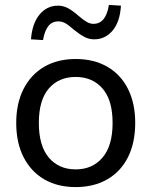

<svg xmlns="http://www.w3.org/2000/svg" viewBox="-20 -752 616 781"><path d="M288 9Q214 9 160 -22.5Q106 -54 76 -112.5Q46 -171 46 -252Q46 -332 76 -390.5Q106 -449 160 -480.5Q214 -512 288 -512Q362 -512 416.5 -480.5Q471 -449 500.5 -390.5Q530 -332 530 -252Q530 -171 500.5 -112.5Q471 -54 416.5 -22.5Q362 9 288 9ZM288 -63Q356 -63 397 -111Q438 -159 438 -252Q438 -345 397 -392Q356 -439 288 -439Q219 -439 178.5 -392Q138 -345 138 -252Q138 -159 178.5 -111Q219 -63 288 -63ZM155 -589 106 -592Q111 -657 141 -693Q171 -729 216 -729Q237 -729 256 -719Q275 -709 299 -688Q320 -670 333.5 -662.5Q347 -655 360 -655Q411 -655 423 -732L472 -729Q468 -663 438 -627.5Q408 -592 363 -592Q342 -592 323 -602Q304 -612 278 -633Q258 -651 245 -658Q232 -665 218 -665Q191 -665 176 -645Q161 -625 155 -589Z"/></svg>

Font: Mulish Medium
Style: Regular
Weight: 500
Designer: Vernon Adams
Foundry: Vernon Adams
Version: Version 3.603; ttfautohint (v1.8.3)